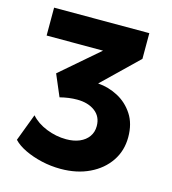

<svg xmlns="http://www.w3.org/2000/svg" viewBox="-107 -788 800 891"><g transform="rotate(15 293.0 -342.5)"><path d="M265 15Q218.5 15 173.8 4.8Q129 -5.5 92.5 -23Q56 -40.5 35 -63L84.5 -194Q112.5 -162 159.2 -143.2Q206 -124.5 254.5 -124.5Q291 -124.5 318.5 -136.2Q346 -148 361.2 -169.5Q376.5 -191 376.5 -220Q376.5 -265.5 343.2 -290.5Q310 -315.5 257 -315.5Q238 -315.5 217.2 -312.8Q196.5 -310 175 -304.5L131 -408L314 -566H43V-700H500.5V-576.5L331.5 -413Q382 -409.5 427.5 -385.5Q473 -361.5 502 -317.2Q531 -273 531 -208Q531 -143 497 -92.8Q463 -42.5 403 -13.8Q343 15 265 15Z"/></g></svg>

Font: Geologica Roman
Style: Bold
Weight: 700
Designer: Sindre Bremnes, Frode Helland
Foundry: Monokrom Skriftforlag AS
Version: Version 1.010;gftools[0.9.28]